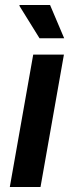

<svg xmlns="http://www.w3.org/2000/svg" viewBox="-20 -743 292 763"><path d="M19 0 112 -526H234L141 0ZM137 -591 57 -720 58 -723H179L235 -591Z"/></svg>

Font: Archivo Variable SemiBold
Style: Italic
Weight: 600
Italic angle: -10°
Designer: Hector Gatti
Foundry: Omnibus-Type
Version: Version 2.001